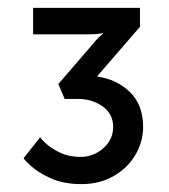

<svg xmlns="http://www.w3.org/2000/svg" viewBox="-20 -880 429 487"><path d="M40 -479 82 -532Q82 -530 95.5 -517Q109 -504 132 -493Q155 -482 184 -482Q217 -482 242 -504Q267 -526 267 -558Q267 -591 240.5 -610Q214 -629 178 -629H144L128 -667L217 -770Q224 -779 231 -785.5Q238 -792 241 -794V-796Q238 -795 228 -794Q218 -793 205 -793H64V-860H335V-812L226 -686Q276 -679 309.5 -646.5Q343 -614 343 -558Q343 -520 323 -486.5Q303 -453 267.5 -433Q232 -413 187 -413Q142 -413 109.5 -427.5Q77 -442 58.5 -459Q40 -476 40 -479Z"/></svg>

Font: Museo Sans Medium
Style: Regular
Weight: 500
Designer: Jos Buivenga
Foundry: Jos Buivenga & Rosetta Type Foundry (extension, remastering)
Version: Version 3.600;PS 1.000;hotconv 1.0.88;makeotf.lib2.5.647800;